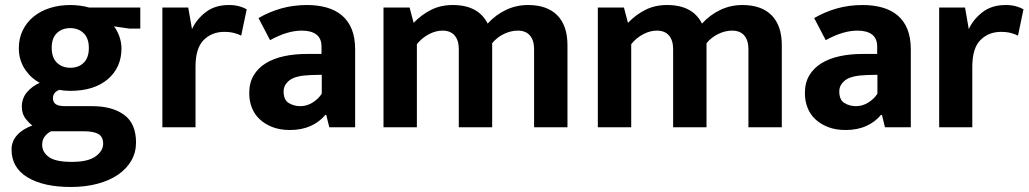

<svg xmlns="http://www.w3.org/2000/svg" viewBox="-20 -507 4098 765"><path d="M55 -315Q55 -354 70.5 -386Q86 -418 113.5 -440.5Q141 -463 178.5 -475Q216 -487 261 -487Q278 -487 298 -484.5Q318 -482 335 -477H539V-393H496L434 -402Q447 -386 455.5 -362Q464 -338 464 -314Q464 -238 409.5 -191.5Q355 -145 260 -145Q235 -145 216 -149Q191 -139 191 -116Q191 -100 202 -92Q213 -84 241 -84H348Q427 -84 474.5 -49.5Q522 -15 522 61Q522 100 503.5 132.5Q485 165 451 188.5Q417 212 369 225Q321 238 262 238Q153 238 89.5 199.5Q26 161 26 89Q26 56 48 31.5Q70 7 109 -7Q95 -17 81 -35.5Q67 -54 67 -82Q67 -115 87 -139Q107 -163 138 -177Q123 -185 108.5 -197.5Q94 -210 82 -227Q70 -244 62.5 -266Q55 -288 55 -315ZM183 16Q168 24 158 37Q148 50 148 70Q148 99 174.5 118.5Q201 138 266 138Q331 138 361 116Q391 94 391 66Q391 38 372 27Q353 16 313 16ZM334 -316Q334 -355 313 -375Q292 -395 260 -395Q227 -395 206.5 -375Q186 -355 186 -317Q186 -277 207 -257Q228 -237 260 -237Q293 -237 313.5 -257Q334 -277 334 -316Z M627 0V-477H730L745 -391Q762 -429 799 -458Q836 -487 892 -487Q915 -487 933 -482Q951 -477 963 -470L941 -365Q930 -371 913 -375.5Q896 -380 873 -380Q824 -380 791.5 -347.5Q759 -315 759 -241V0Z M1010 -435Q1053 -460 1101 -473.5Q1149 -487 1203 -487Q1246 -487 1281.5 -477Q1317 -467 1342.5 -445.5Q1368 -424 1381.5 -390.5Q1395 -357 1395 -310V0H1292L1280 -49H1276Q1253 -21 1217.5 -5Q1182 11 1135 11Q1096 11 1066 -0.5Q1036 -12 1015 -31.5Q994 -51 983.5 -78Q973 -105 973 -136Q973 -177 990.5 -206.5Q1008 -236 1039 -255Q1070 -274 1111.5 -283Q1153 -292 1201 -292H1261V-321Q1261 -354 1240.5 -369.5Q1220 -385 1183 -385Q1154 -385 1123.5 -376Q1093 -367 1056 -347ZM1262 -209 1219 -208Q1158 -206 1134 -187.5Q1110 -169 1110 -143Q1110 -109 1130.5 -96.5Q1151 -84 1177 -84Q1203 -84 1226.5 -99Q1250 -114 1262 -134Z M1641 0H1508V-477H1612L1628 -416Q1660 -449 1698 -468Q1736 -487 1784 -487Q1886 -487 1923 -413Q1955 -448 1996 -467.5Q2037 -487 2084 -487Q2160 -487 2200.5 -446Q2241 -405 2241 -327V0H2108V-312Q2108 -346 2091.5 -365.5Q2075 -385 2043 -385Q2016 -385 1988.5 -372Q1961 -359 1941 -335V0H1808V-312Q1808 -346 1791.5 -365.5Q1775 -385 1743 -385Q1716 -385 1688.5 -370.5Q1661 -356 1641 -331Z M2495 0H2362V-477H2466L2482 -416Q2514 -449 2552 -468Q2590 -487 2638 -487Q2740 -487 2777 -413Q2809 -448 2850 -467.5Q2891 -487 2938 -487Q3014 -487 3054.5 -446Q3095 -405 3095 -327V0H2962V-312Q2962 -346 2945.5 -365.5Q2929 -385 2897 -385Q2870 -385 2842.5 -372Q2815 -359 2795 -335V0H2662V-312Q2662 -346 2645.5 -365.5Q2629 -385 2597 -385Q2570 -385 2542.5 -370.5Q2515 -356 2495 -331Z M3224 -435Q3267 -460 3315 -473.5Q3363 -487 3417 -487Q3460 -487 3495.5 -477Q3531 -467 3556.5 -445.5Q3582 -424 3595.5 -390.5Q3609 -357 3609 -310V0H3506L3494 -49H3490Q3467 -21 3431.5 -5Q3396 11 3349 11Q3310 11 3280 -0.5Q3250 -12 3229 -31.5Q3208 -51 3197.5 -78Q3187 -105 3187 -136Q3187 -177 3204.5 -206.5Q3222 -236 3253 -255Q3284 -274 3325.5 -283Q3367 -292 3415 -292H3475V-321Q3475 -354 3454.5 -369.5Q3434 -385 3397 -385Q3368 -385 3337.5 -376Q3307 -367 3270 -347ZM3476 -209 3433 -208Q3372 -206 3348 -187.5Q3324 -169 3324 -143Q3324 -109 3344.5 -96.5Q3365 -84 3391 -84Q3417 -84 3440.5 -99Q3464 -114 3476 -134Z M3722 0V-477H3825L3840 -391Q3857 -429 3894 -458Q3931 -487 3987 -487Q4010 -487 4028 -482Q4046 -477 4058 -470L4036 -365Q4025 -371 4008 -375.5Q3991 -380 3968 -380Q3919 -380 3886.5 -347.5Q3854 -315 3854 -241V0Z"/></svg>

Font: Mukta Malar
Style: Bold
Weight: 700
Designer: Aadarsh Rajan, Girish Dalvi, Yashodeep Gholap
Foundry: Ek Type
Version: Version 2.538;PS 1.000;hotconv 16.6.51;makeotf.lib2.5.65220;